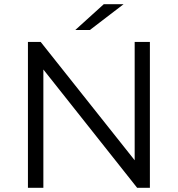

<svg xmlns="http://www.w3.org/2000/svg" viewBox="-20 -901 853 921"><path d="M114 0V-700H175L658 -92H626V-700H699V0H638L156 -608H188V0ZM341 -757 478 -881H573L411 -757Z"/></svg>

Font: MOST Montserrat
Style: Regular
Weight: 400
Designer: Julieta Ulanovsky
Foundry: Julieta Ulanovsky
Version: Version 8.000;March 11, 2024;FontCreator 15.0.0.2926 64-bit